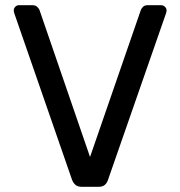

<svg xmlns="http://www.w3.org/2000/svg" viewBox="-20 -720 695 740"><path d="M295 0Q280 0 271.5 -7Q263 -14 258 -26L35 -669Q33 -675 33 -680Q33 -688 39 -694Q45 -700 53 -700H105Q117 -700 123.5 -693.5Q130 -687 132 -682L327 -115L523 -682Q525 -687 531 -693.5Q537 -700 549 -700H601Q609 -700 615.5 -694Q622 -688 622 -680Q622 -675 620 -669L396 -26Q392 -14 383.5 -7Q375 0 360 0Z"/></svg>

Font: DVN-Rubik
Style: Regular
Weight: 400
Designer: Hubert and Fischer
Foundry: Hubert & Fischer
Version: Version 2.102